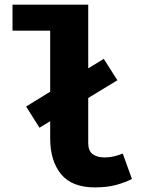

<svg xmlns="http://www.w3.org/2000/svg" viewBox="-20 -781 655 818"><path d="M422.1 -530.3 480 -439 355.9 -363.6V-171.3Q355.9 -138.5 374.6 -124.4Q393.3 -110.3 426.2 -110.3Q447.2 -110.3 466.7 -115.1Q486.2 -120 503.1 -126.7L542.1 -18.5Q514.4 -4.1 475.4 6.7Q436.4 17.4 384.6 17.4Q286.2 17.4 240 -39.2Q193.8 -95.9 193.8 -191.3V-264.6L148.2 -236.9L91.3 -327.2L193.8 -390.3V-650.3H33.3V-761H355.9V-489.7Z"/></svg>

Font: FiraCode Nerd Font Mono
Style: Bold
Weight: 700
Monospace: yes
Designer: Carrois Corporate, Edenspiekermann AG, Nikita Prokopov
Foundry: Carrois Corporate, Edenspiekermann AG, Nikita Prokopov
Version: Version 6.002;Nerd Fonts 3.3.0